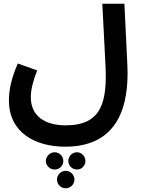

<svg xmlns="http://www.w3.org/2000/svg" viewBox="-20 -745 764 1034"><path d="M28 -204C28 -31 170 45 331 45C616 45 676 -174 666 -393L650 -725H531L548 -395C558 -197 528 -70 334 -70C221 -70 146 -121 146 -221C146 -263 157 -305 180 -366L76 -403C37 -315 28 -251 28 -204ZM274 168C301 168 321 147 321 122C321 97 301 75 274 75C249 75 227 97 227 122C227 147 249 168 274 168ZM395 168C420 168 440 147 440 122C440 97 420 75 395 75C368 75 348 97 348 122C348 147 368 168 395 168ZM334 269C359 269 381 248 381 222C381 196 359 175 334 175C308 175 287 196 287 222C287 248 308 269 334 269Z"/></svg>

Font: Noto Sans Arabic UI Semi
Style: Regular
Weight: 600
Designer: Nadine Chahine - Monotype Design Team
Foundry: Monotype Imaging Inc.
Version: Version 1.900